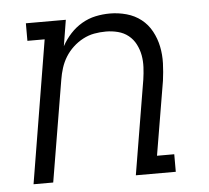

<svg xmlns="http://www.w3.org/2000/svg" viewBox="-44 -585 688 632"><g transform="rotate(-5 300.0 -269.0)"><path d="M42 0 120 -472H63V-530H195L181 -444Q193 -466 210 -484.5Q227 -503 248.5 -515.5Q270 -528 293.5 -533Q317 -538 341 -538Q369 -538 396 -530.5Q423 -523 444 -506.5Q465 -490 478 -466Q491 -442 496.5 -415Q502 -388 501 -359.5Q500 -331 496 -302L455 -58H512V0H380L432 -312Q435 -332 436 -352.5Q437 -373 433.5 -392Q430 -411 421 -428.5Q412 -446 397 -458Q382 -470 362.5 -475Q343 -480 323 -480Q323 -480 323 -480Q323 -480 323 -480Q303 -480 284 -476.5Q265 -473 247 -463.5Q229 -454 214 -440Q199 -426 188.5 -409Q178 -392 172 -373Q166 -354 163 -335L107 0Z"/></g></svg>

Font: Iosevka Curly Slab LtEx
Style: Italic
Weight: 300
Width: 7
Italic angle: -9°
Monospace: yes
Designer: Belleve Invis
Foundry: Belleve Invis
Version: Version 11.1.0; ttfautohint (v1.8.3)